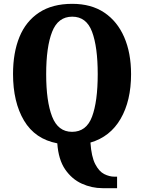

<svg xmlns="http://www.w3.org/2000/svg" viewBox="-20 -745 751 1002"><path d="M515 237Q459 237 407 213.5Q355 190 320 139Q285 88 279 3Q163 -19 105.5 -115.5Q48 -212 48 -359Q48 -470 81.5 -552Q115 -634 184 -679.5Q253 -725 357 -725Q456 -725 524 -679.5Q592 -634 628 -551.5Q664 -469 664 -358Q664 -219 609.5 -125Q555 -31 452 -1Q457 73 477 111.5Q497 150 524 163.5Q551 177 577 177H591V237ZM356 -57Q431 -57 460.5 -136.5Q490 -216 490 -358Q490 -500 460.5 -579Q431 -658 357 -658Q283 -658 252 -579Q221 -500 221 -358Q221 -216 252 -136.5Q283 -57 356 -57Z"/></svg>

Font: Noto Serif Armenian Condensed ExtraBold
Style: Regular
Weight: 800
Width: 3
Designer: Monotype Design Team
Foundry: Monotype Imaging Inc.
Version: Version 2.008; ttfautohint (v1.8.4.7-5d5b)